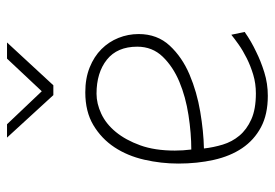

<svg xmlns="http://www.w3.org/2000/svg" viewBox="-138 -634 783 547"><g transform="rotate(-90 253.5 -360.5)"><path d="M261 -23Q289 -23 314 -30.5Q339 -38 361 -49Q383 -60 400 -72Q417 -84 428 -93L436 -55Q409 -36 379 -22Q353 -9 321 1Q289 11 254 11Q201 11 164.5 -8.5Q128 -28 105 -62Q82 -96 71.5 -143Q61 -190 61 -244Q61 -293 72 -341Q83 -389 107.5 -426Q132 -463 170.5 -486Q209 -509 264 -509Q304 -509 335 -496.5Q366 -484 387 -463Q408 -442 419 -414.5Q430 -387 430 -357Q430 -304 397 -268.5Q364 -233 314.5 -212Q265 -191 208.5 -181.5Q152 -172 104 -171Q107 -144 115 -117.5Q123 -91 140.5 -70Q158 -49 187 -36Q216 -23 261 -23ZM101 -207Q147 -207 199 -215Q251 -223 294 -241Q337 -259 365.5 -288.5Q394 -318 394 -361Q394 -418 357 -447.5Q320 -477 260 -477Q232 -477 203 -463.5Q174 -450 151 -422Q128 -394 113 -352.5Q98 -311 98 -254Q98 -231 101 -207ZM135 -732H173L267 -633L360 -732H406L284 -600H256Z"/></g></svg>

Font: Panefresco 1wt
Style: Regular
Weight: 250
Version: Version 1.000